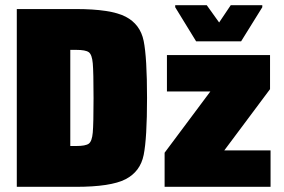

<svg xmlns="http://www.w3.org/2000/svg" viewBox="-20 -723 1099 743"><path d="M45 -688H273Q409 -688 466 -658.5Q523 -629 536 -564.5Q549 -500 549 -344Q549 -188 536 -123.5Q523 -59 466 -29.5Q409 0 273 0H45ZM342 -343Q342 -444 339 -478Q336 -512 323.5 -521Q311 -530 275 -530H252V-158H275Q311 -158 323.5 -167Q336 -176 339 -210Q342 -244 342 -343ZM617 0V-132L794 -369H626V-510H1025V-378L848 -141H1027V0ZM739 -563 658 -695V-703H780L828 -636L873 -703H995V-695L913 -563Z"/></svg>

Font: Saira Semi Condensed Black
Style: Regular
Weight: 900
Width: 4
Designer: Hector Gatti with collaboration of the Omnibus-Type team
Foundry: Omnibus-Type
Version: Version 1.001; ttfautohint (v1.8)